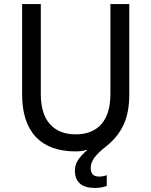

<svg xmlns="http://www.w3.org/2000/svg" viewBox="-20 -732 745 946"><path d="M503 -11Q460 23 443.5 47Q427 71 427 96Q427 138 468 138Q489 138 506 131V184Q481 194 448 194Q398 194 373.5 172Q349 150 349 109Q349 81 363.5 58Q378 35 409 8V6Q382 14 353 14Q224 14 156.5 -57.5Q89 -129 89 -267V-712H181V-269Q181 -171 226 -120.5Q271 -70 353 -70Q435 -70 479.5 -120.5Q524 -171 524 -269V-712H617V-267Q617 -177 588.5 -116.5Q560 -56 503 -11Z"/></svg>

Font: CST
Style: Regular
Weight: 400
Version: Version 1.00